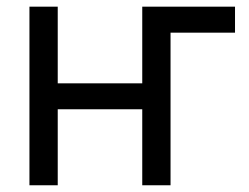

<svg xmlns="http://www.w3.org/2000/svg" viewBox="-20 -550 739 570"><path d="M677.7 -453.1H460L460.9 -530.3H677.7ZM422.9 -225.6H130.9V-302.7H422.9ZM151.4 0H67.4V-530.3H151.4ZM486.3 0H402.3V-530.3H486.3Z"/></svg>

Font: Pretendard GOV Variable
Style: Regular
Weight: 400
Designer: Base glyphs from Inter by Rasmus Andersson; Hangul glyphs from Noto Sans CJK(Source Han Sans) by Jang Soo-young and Kang
Foundry: Kil Hyung-jin
Version: Version 1.307;Glyphs 3.2 (3192)